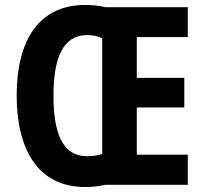

<svg xmlns="http://www.w3.org/2000/svg" viewBox="-20 -743 820 772"><path d="M322 -723C135 -723 47 -579 47 -359C47 -140 134 9 323 9C352 9 382 5 403 0H735V-121H530V-311H721V-430H530V-594H735V-714H403C381 -720 351 -723 322 -723ZM329 -602C354 -602 376 -597 391 -589V-124C376 -118 354 -115 329 -115C234 -115 195 -203 195 -358C195 -512 234 -601 329 -602Z"/></svg>

Font: Noto Sans Thai Looped Condensed
Style: Bold
Weight: 700
Width: 3
Designer: Sasikarn Vongin, Ben Mitchell
Foundry: The Fontpad Ltd
Version: Version 1.001